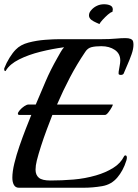

<svg xmlns="http://www.w3.org/2000/svg" viewBox="-39 -882 647 902"><path d="M50 0Q34 0 26.5 -13Q19 -26 19 -47Q19 -76 28.5 -115Q38 -154 52.5 -196Q67 -238 82 -276.5Q97 -315 108 -342H53Q45 -342 45 -348Q45 -354 54 -364.5Q63 -375 75 -383Q87 -391 95 -391H129Q154 -450 176 -501.5Q198 -553 231 -611Q239 -625 246 -637.5Q253 -650 262 -660Q208 -653 151.5 -639Q95 -625 51 -603Q7 -581 -11 -551Q-12 -548 -15 -548Q-17 -548 -18.5 -552Q-20 -556 -19 -561Q-9 -587 6 -611Q21 -635 35 -649Q57 -672 95 -682Q133 -692 173.5 -695Q214 -698 243 -698H441Q476 -698 503.5 -700.5Q531 -703 550 -703Q581 -703 586 -688Q587 -684 587.5 -680.5Q588 -677 588 -672Q588 -652 579 -626.5Q570 -601 559.5 -577.5Q549 -554 543 -539Q542 -534 537.5 -532Q533 -530 529 -530Q524 -530 520 -532Q517 -534 518.5 -545.5Q520 -557 523 -572Q526 -587 526 -598Q526 -630 500.5 -647.5Q475 -665 437 -665Q409 -665 391 -660.5Q373 -656 362 -639Q322 -580 289.5 -518Q257 -456 229 -391H490Q493 -391 486.5 -379Q480 -367 470.5 -354.5Q461 -342 454 -342H207Q196 -314 181 -274Q166 -234 153.5 -195Q141 -156 134 -128Q128 -104 128 -85Q128 -60 143.5 -47Q159 -34 198 -34Q252 -34 306 -38.5Q360 -43 412 -58Q457 -71 492.5 -93Q528 -115 544 -148Q546 -152 550 -152Q557 -152 557 -141Q557 -139 556.5 -136Q556 -133 555 -129Q547 -103 536 -83Q525 -63 513 -49Q485 -15 441 -7.5Q397 0 353 0ZM428 -769Q424 -771 412.5 -776Q401 -781 391 -788Q379 -797 379 -810Q379 -824 392 -837Q402 -848 417 -855Q432 -862 450 -862Q467 -862 479 -856.5Q491 -851 491 -837Q491 -834 489 -826Q481 -825 468 -813.5Q455 -802 443.5 -789.5Q432 -777 428 -769Z"/></svg>

Font: Playball
Style: Regular
Weight: 400
Designer: Robert E. Leuschke
Foundry: Robert E. Leuschke
Version: Version 1.010